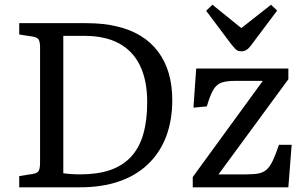

<svg xmlns="http://www.w3.org/2000/svg" viewBox="-20 -799 1291 819"><path d="M62 0V-47.9L120.1 -57.1Q139.2 -60.1 145 -70.1Q150.9 -80.1 150.9 -107.9V-596.2Q150.9 -621.1 144.5 -630.6Q138.2 -640.1 118.2 -643.1L62 -651.9V-700.2H349.1Q419.9 -700.2 478 -686.5Q536.1 -672.9 580.1 -646Q624 -619.1 654.1 -579.1Q684.1 -539.1 699.5 -487.5Q714.8 -436 714.8 -372.1Q714.8 -285.2 688.5 -216.1Q662.1 -147 611.1 -98.4Q560.1 -49.8 487.1 -24.9Q414.1 0 320.8 0ZM321.8 -55.2Q396 -55.2 449.5 -73.5Q502.9 -91.8 538.6 -129.9Q574.2 -168 591.1 -226.6Q607.9 -285.2 607.9 -363.8Q607.9 -455.6 577.4 -518.8Q546.9 -582 487.5 -614Q428.2 -646 340.8 -646H250V-60.1Q261.2 -58.1 282 -56.6Q302.7 -55.2 321.8 -55.2ZM802.2 0V-43.9L1101.1 -454.1H984.4Q946.3 -454.1 924.8 -446.5Q903.3 -439 889.6 -415.5Q876 -392.1 862.3 -345.2L805.2 -339.8L816.9 -506.8H1210V-460.9L912.1 -55.2H1030.3Q1062.5 -55.2 1082.8 -59.1Q1103 -63 1117.2 -75.4Q1131.3 -87.9 1143.3 -113Q1155.3 -138.2 1169.9 -181.2H1224.1L1210 0ZM1009.3 -580.1Q1002.4 -580.1 996.3 -582Q990.2 -584 983.6 -590.6Q977.1 -597.2 968.3 -607.9L859.4 -752.9L886.2 -778.8L1009.3 -679.2L1136.2 -778.8L1162.1 -753.9L1048.3 -602.1Q1039.6 -590.8 1030 -585.4Q1020.5 -580.1 1009.3 -580.1Z"/></svg>

Font: Literata
Style: Regular
Weight: 400
Designer: Latin by Veronika Burian and Jose Scaglione. Greek by Irene Vlachou. Cyrillic by Vera Evstafieva.
Foundry: TypeTogether
Version: Version 3.002